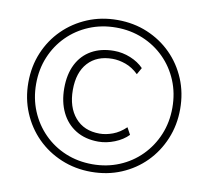

<svg xmlns="http://www.w3.org/2000/svg" viewBox="-80 -801 974 898"><g transform="rotate(10 407.5 -352.5)"><path d="M408 8Q332 8 266 -19.5Q200 -47 151 -96Q102 -145 74.5 -211Q47 -277 47 -353Q47 -430 74.5 -495.5Q102 -561 151 -609.5Q200 -658 265.5 -685.5Q331 -713 408 -713Q485 -713 550.5 -685.5Q616 -658 664.5 -609.5Q713 -561 740.5 -495.5Q768 -430 768 -353Q768 -277 740.5 -211Q713 -145 664.5 -96Q616 -47 550.5 -19.5Q485 8 408 8ZM417 -137Q355 -137 310 -164.5Q265 -192 241 -241.5Q217 -291 217 -356Q217 -422 241 -469.5Q265 -517 310 -542.5Q355 -568 417 -568Q457 -568 495 -552.5Q533 -537 558 -511L540 -479Q511 -507 478.5 -518.5Q446 -530 416 -530Q342 -530 300 -484Q258 -438 258 -355Q258 -273 300 -224Q342 -175 416 -175Q446 -175 478.5 -187Q511 -199 540 -227L558 -194Q533 -168 494 -152.5Q455 -137 417 -137ZM408 -28Q476 -28 535 -52.5Q594 -77 638 -121.5Q682 -166 706.5 -225Q731 -284 731 -353Q731 -422 706.5 -481Q682 -540 638 -584Q594 -628 535 -652.5Q476 -677 408 -677Q339 -677 280 -652.5Q221 -628 177 -584Q133 -540 108.5 -481Q84 -422 84 -353Q84 -284 108.5 -225Q133 -166 177 -121.5Q221 -77 280 -52.5Q339 -28 408 -28Z"/></g></svg>

Font: Nunito Sans 12pt ExtraLight
Style: Regular
Weight: 200
Designer: Vernon Adams
Foundry: Vernon Adams
Version: Version 3.101;gftools[0.9.27]